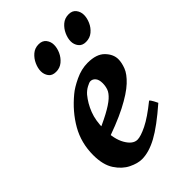

<svg xmlns="http://www.w3.org/2000/svg" viewBox="-194 -694 789 789"><g transform="rotate(-45 200.5 -299.5)"><path d="M372.6 -341.3Q372.6 -321.8 363.5 -297.6Q354.5 -273.4 325.4 -246.1Q296.4 -218.8 238 -188.7Q179.7 -158.7 81.5 -126.5L78.1 -174.3Q139.2 -199.7 175 -219Q210.9 -238.3 228.8 -254.4Q246.6 -270.5 252 -285.6Q257.3 -300.8 257.3 -317.4Q257.3 -337.9 248.5 -348.4Q239.7 -358.9 227.1 -358.9Q220.2 -358.9 205.3 -350.8Q190.4 -342.8 178.7 -329.6Q155.3 -301.3 141.4 -265.4Q127.4 -229.5 127.4 -180.2Q127.4 -121.6 147.7 -86.7Q168 -51.8 194.3 -51.8Q213.4 -51.8 250.2 -69.8Q287.1 -87.9 341.3 -131.8Q346.2 -128.9 353.5 -115.2Q360.8 -101.6 361.8 -98.6Q288.6 -34.7 240 -8.3Q191.4 18.1 150.9 18.1Q126 18.1 95.5 3.2Q64.9 -11.7 42.7 -45.4Q20.5 -79.1 20.5 -135.7Q20.5 -206.5 53.7 -264.4Q86.9 -322.3 143.1 -368.7Q163.1 -385.7 199.7 -403.1Q236.3 -420.4 272.5 -420.4Q323.7 -420.4 348.1 -395.3Q372.6 -370.1 372.6 -341.3ZM401.4 -570.3Q401.4 -551.8 392.8 -532.2Q384.3 -512.7 367.9 -499Q351.6 -485.4 328.6 -485.4Q307.1 -485.4 296.4 -499.5Q285.6 -513.7 285.6 -531.7Q285.6 -549.3 294.4 -569.1Q303.2 -588.9 319.3 -602.8Q335.4 -616.7 358.4 -616.7Q379.9 -616.7 390.6 -602.5Q401.4 -588.4 401.4 -570.3ZM227.5 -570.3Q227.5 -551.8 218.8 -532.2Q210 -512.7 193.6 -499Q177.2 -485.4 154.8 -485.4Q132.3 -485.4 122.1 -499.5Q111.8 -513.7 111.8 -531.7Q111.8 -549.3 120.6 -569.1Q129.4 -588.9 145.5 -602.8Q161.6 -616.7 184.1 -616.7Q205.6 -616.7 216.6 -602.5Q227.5 -588.4 227.5 -570.3Z"/></g></svg>

Font: Dai Banna SIL SemiBold
Style: Italic
Weight: 600
Italic angle: -11°
Designer: Victor Gaultney
Foundry: SIL International
Version: Version 4.000